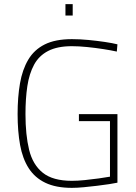

<svg xmlns="http://www.w3.org/2000/svg" viewBox="-20 -898 659 927"><path d="M296 -823V-878H331V-823ZM327 9Q250 9 199 -15.5Q148 -40 118.5 -86Q89 -132 77 -198Q65 -264 65 -347Q65 -429 76.5 -495.5Q88 -562 116.5 -610Q145 -658 196 -683.5Q247 -709 327 -709Q366 -709 407.5 -705Q449 -701 486 -695.5Q523 -690 547 -684L544 -649Q517 -655 478.5 -661Q440 -667 400 -671Q360 -675 327 -675Q257 -675 212.5 -652Q168 -629 144.5 -585.5Q121 -542 112 -482Q103 -422 103 -347Q103 -247 120.5 -175Q138 -103 186.5 -64Q235 -25 327 -25Q355 -25 389.5 -28.5Q424 -32 456.5 -36.5Q489 -41 511 -45V-313H361V-347H547V-16Q534 -13 507.5 -9Q481 -5 448.5 -1Q416 3 384 6Q352 9 327 9Z"/></svg>

Font: Cairo Play ExtraLight
Style: Regular
Weight: 250
Version: Version 3.119